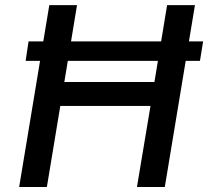

<svg xmlns="http://www.w3.org/2000/svg" viewBox="-20 -748 832 768"><path d="M792.5 -582.5 779.8 -504.4H82.5L94.2 -582.5ZM56.6 0 177.2 -727.5H288.1L237.3 -419.9H597.7L648.4 -727.5H759.8L639.2 0H527.8L582 -324.2H221.2L167.5 0Z"/></svg>

Font: Inter 16pt Medium
Style: Italic
Weight: 500
Italic angle: -9.3988°
Version: Version 4.001;git-66647c0bb